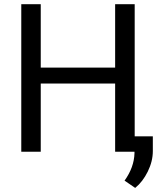

<svg xmlns="http://www.w3.org/2000/svg" viewBox="-20 -731 799 925"><path d="M628.9 0H534.7V-328.6H176.3V0H82.5V-710.9H176.3V-405.3H534.7V-710.9H628.9ZM631.3 174.3 580.1 139.2Q626 75.2 627.9 7.3V-74.2H716.3V-3.4Q716.3 45.9 692.1 95.2Q668 144.5 631.3 174.3Z"/></svg>

Font: APIMedia Roboto
Style: Regular
Weight: 400
Designer: Google
Version: Version 2.137; 2017